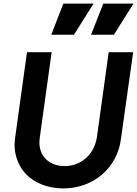

<svg xmlns="http://www.w3.org/2000/svg" viewBox="-20 -1035 762 1067"><path d="M391 -842 500 -1015H332L265 -842ZM613 -842 722 -1015H554L486 -842ZM332 12C499 12 632 -102 652 -262L720 -745H584L519 -276C505 -176 430 -112 339 -112C308 -112 281 -119 259 -132C214 -159 199 -203 199 -242C199 -251 200 -260 201 -270L267 -745H130L64 -269C62 -255 61 -242 61 -229C61 -191 70 -154 89 -117C125 -44 215 12 332 12Z"/></svg>

Font: Plus Jakarta Sans
Style: Bold Italic
Weight: 700
Italic angle: -8°
Designer: Gumpita Rahayu
Foundry: Tokotype
Version: Version 2.071;gftools[0.9.30]